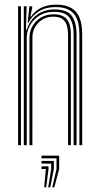

<svg xmlns="http://www.w3.org/2000/svg" viewBox="-20 -627 430 829"><path d="M322.8 0V-479.5Q322.8 -502.8 318.6 -523.8Q314.5 -544.8 303.5 -561.1Q292.5 -577.5 272.2 -587Q252 -596.5 219.5 -596.5Q177.5 -596.5 147.9 -578Q118.2 -559.5 102.5 -528.8H99.5L106.8 -600H119V-592.5L111 -555.5H113.8Q133.2 -582.5 160.6 -594.8Q188 -607 222.2 -607Q250.5 -607 270.2 -600.2Q290 -593.5 302.6 -581.4Q315.2 -569.2 322.2 -553.2Q329.2 -537.2 332 -518.8Q334.8 -500.2 334.8 -480.5V0ZM58 0V-600H70.5V0ZM107.2 0V-465.5Q107.2 -490.8 119.9 -513.5Q132.5 -536.2 155.9 -550.8Q179.2 -565.2 211.2 -565.2Q234.2 -565.2 249 -558.4Q263.8 -551.5 271.8 -539.4Q279.8 -527.2 282.9 -511.2Q286 -495.2 286 -477V0H273.8V-476.8Q273.8 -499.2 268.6 -516.9Q263.5 -534.5 249.8 -544.8Q236 -555 210 -555Q184 -555 163.6 -542.8Q143.2 -530.5 131.6 -510.4Q120 -490.2 120 -466L119.8 0ZM82.8 0V-600H95L92.2 -498H95.2Q107.5 -538.5 138.8 -562.5Q170 -586.5 216.2 -586.2Q271 -586 290.8 -557.4Q310.5 -528.8 310.5 -479V0H298V-478.2Q298 -525 280 -550.5Q262 -576 213.8 -576Q176.8 -576 150.4 -559.8Q124 -543.5 109.8 -518.1Q95.5 -492.8 95.5 -465V0ZM205.8 181.8 224 102.8V56.5H159.2V45H235.5V102.8L214.5 181.8ZM170.8 181.8 178 102.8H159.2V91.2H189.5V102.8L179.5 181.8ZM188.2 181.8 201 102.8V79.5H159.2V68H212.5V102.8L197 181.8Z"/></svg>

Font: Big Shoulders Inline Text Thin Light
Style: Regular
Weight: 300
Version: Version 2.002